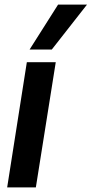

<svg xmlns="http://www.w3.org/2000/svg" viewBox="-20 -810 396 830"><path d="M135 0H11L96 -541H221ZM108 -596 231 -790H356L204 -596Z"/></svg>

Font: Georama ExtraCondensed Thin SemiBold
Style: Italic
Weight: 600
Italic angle: -9°
Version: Version 1.001